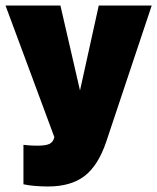

<svg xmlns="http://www.w3.org/2000/svg" viewBox="-24 -514 570 696"><path d="M112 14Q142 14 155.5 7.5Q169 1 173 -17L-4 -494H195L266 -186L334 -494H526L361 0Q332 86 282.5 124Q233 162 150 162Q127 162 102.5 160Q78 158 61 154V11Q69 12 82 13Q95 14 112 14Z"/></svg>

Font: Blinker ExtraBold
Style: Regular
Weight: 800
Designer: Juergen Huber
Foundry: supertype
Version: Version 1.017;hotconv 1.0.117;makeotfexe 2.5.65602